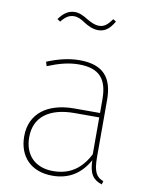

<svg xmlns="http://www.w3.org/2000/svg" viewBox="-89 -866 745 943"><g transform="rotate(10 283.0 -394.5)"><path d="M335 -732C366 -732 391 -748 414 -789L399 -798C376 -766 360 -754 335 -754C313 -754 295 -764 275 -775C253 -789 231 -800 208 -800C176 -800 152 -783 129 -751L144 -741C166 -768 183 -779 208 -779C226 -779 243 -771 262 -758C282 -745 307 -732 335 -732ZM438 -119V-402C438 -512 391 -571 272 -571C218 -571 167 -558 110 -535L117 -514C173 -537 222 -550 272 -550C379 -550 415 -497 415 -400V-333H287C154 -333 68 -270 68 -156C68 -56 130 11 237 11C320 11 378 -27 418 -98C419 -31 440 -3 484 11L489 -6C453 -19 438 -44 438 -119ZM237 -12C147 -12 93 -67 93 -156C93 -258 168 -311 292 -311H415V-127C378 -55 323 -12 237 -12Z"/></g></svg>

Font: Glow Sans SC Normal Thin
Style: Regular
Weight: 100
Designer: Ryoko NISHIZUKA (kana, bopomofo & ideographs); Paul D. Hunt (Latin, Greek & Cyrillic); Sandoll Communications, Soo-young
Version: Version 0.93